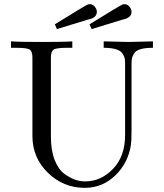

<svg xmlns="http://www.w3.org/2000/svg" viewBox="-20 -882 790 924"><path d="M244 -765Q394 -858 404 -861Q407 -862 412 -862Q426 -862 436 -850Q446 -838 446 -825Q446 -796 404 -788Q268 -746 254 -742ZM411 -765Q561 -858 571 -861Q574 -862 579 -862Q593 -862 603 -850Q613 -838 613 -825Q613 -796 571 -788Q435 -746 421 -742ZM33 -652V-683Q68 -680 181 -680Q293 -680 328 -683V-652H304Q250 -652 237.5 -643Q225 -634 225 -605V-224Q225 -157 243.5 -111Q262 -65 291 -44.5Q320 -24 343.5 -16.5Q367 -9 390 -9Q466 -9 524 -69.5Q582 -130 582 -231V-578Q582 -593 580 -602Q578 -611 569.5 -624.5Q561 -638 538 -645Q515 -652 479 -652V-683Q587 -680 598 -680Q608 -680 716 -683V-652Q680 -652 657 -645.5Q634 -639 625.5 -625Q617 -611 615 -601Q613 -591 613 -574V-254Q613 -205 610 -185Q597 -98 535 -38Q473 22 388 22Q285 22 210.5 -50.5Q136 -123 136 -228V-605Q136 -634 123.5 -643Q111 -652 57 -652Z"/></svg>

Font: CMU Serif
Style: Roman
Weight: 500
Version: Version 0.7.0